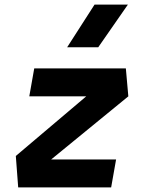

<svg xmlns="http://www.w3.org/2000/svg" viewBox="-20 -815 626 835"><path d="M538.1 -396 527.3 -517.6H128.9L107.4 -396H355L48.8 -136.7L59.1 0H463.4L484.9 -121.6H202.6ZM272 -609.4H407.2L536.1 -794.9H391.1Z"/></svg>

Font: Cascadia Code
Style: Bold Italic
Weight: 700
Italic angle: -10°
Monospace: yes
Designer: Aaron Bell
Foundry: Saja Typeworks
Version: Version 2404.023